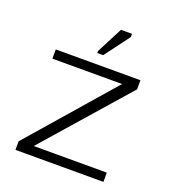

<svg xmlns="http://www.w3.org/2000/svg" viewBox="-108 -640 640 721"><g transform="rotate(20 211.5 -279.5)"><path d="M35 0V-34.2L326.7 -369.3H48.2V-406.2H386.5V-369.8L94.5 -37H386.5V0ZM222.8 -446.8H199.2V-454.7L253.2 -559.2H297.3V-546.3Z"/></g></svg>

Font: Darker Grotesque Light
Style: Regular
Weight: 300
Designer: Gabriel Lam
Foundry: TypeRant
Version: Version 1.000;gftools[0.9.28]